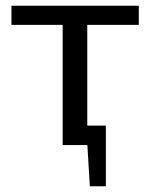

<svg xmlns="http://www.w3.org/2000/svg" viewBox="-20 -507 525 671"><path d="M285 -487V0H199V-487ZM465 -487V-420H20V-487ZM350 -68V0H230V-68ZM350 -5V144H294L285 -5Z"/></svg>

Font: Exo 2
Style: Regular
Weight: 400
Designer: Natanael Gama
Foundry: Natanael Gama
Version: Version 2.010